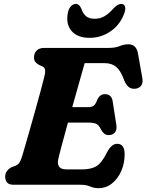

<svg xmlns="http://www.w3.org/2000/svg" viewBox="-20 -945 749 982"><path d="M393.5 0H51.5Q25 0 15.8 -12Q6.5 -24 6.5 -42Q6.5 -58.5 16 -70.8Q25.5 -83 39.5 -90L60 -97.5Q72 -102.5 78.8 -112.5Q85.5 -122.5 93 -145.5Q96.5 -157 107.2 -193.8Q118 -230.5 132.2 -280.5Q146.5 -330.5 161.2 -383.5Q176 -436.5 188.2 -481.5Q200.5 -526.5 206.5 -552Q213 -578.5 210.2 -589.5Q207.5 -600.5 197.5 -605L180 -613Q170.5 -618 162.2 -626.5Q154 -635 154 -651Q154 -672.5 167.2 -686.2Q180.5 -700 206.5 -700H537Q569.5 -700 591.8 -709.2Q614 -718.5 636.5 -718.5Q678 -718.5 686 -670L708 -545Q712 -522 702.8 -508.2Q693.5 -494.5 675 -491.5Q654 -488.5 638.8 -499.5Q623.5 -510.5 611.5 -543.5Q596 -585 573.5 -603.5Q551 -622 515 -622H413Q404 -590 386.5 -528.2Q369 -466.5 349.5 -397H432.5Q449 -397 459.2 -404.5Q469.5 -412 478.5 -437.5Q492 -463.5 516.5 -463.5Q535 -463.5 544.8 -453Q554.5 -442.5 556.5 -425L575 -307Q579 -280 567.2 -267Q555.5 -254 536.5 -254Q521.5 -254 512 -262.5Q502.5 -271 496.5 -283Q485.5 -306 471.5 -312Q457.5 -318 431.5 -318H327.5Q309.5 -253 295.5 -200.5Q281.5 -148 277.5 -128.5Q273 -105.5 282.8 -92Q292.5 -78.5 321.5 -78.5H397.5Q447 -78.5 474.2 -95.8Q501.5 -113 526.5 -164.5Q550 -209.5 579 -209.5Q617.5 -209.5 617.5 -156.5Q617.5 -110.5 600.5 -71Q583.5 -31.5 553.2 -7Q523 17.5 483.5 17.5Q461 17.5 441 8.8Q421 0 393.5 0ZM464 -849Q491.5 -849 514 -861.8Q536.5 -874.5 559 -900.5Q582.5 -925 599 -925Q614.5 -925 619 -912.2Q623.5 -899.5 616.5 -879Q596 -820.5 547.2 -786Q498.5 -751.5 437.5 -751.5Q377 -751.5 346.5 -786Q316 -820.5 327 -879Q330.5 -899.5 342 -912.2Q353.5 -925 369 -925Q385.5 -925 396 -900.5Q405 -874.5 420.5 -861.8Q436 -849 464 -849Z"/></svg>

Font: Fraunces 9pt S100
Style: Bold Italic
Weight: 700
Italic angle: -16°
Version: Version 1.000; ttfautohint (v1.8.3)